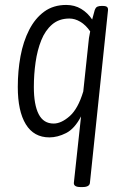

<svg xmlns="http://www.w3.org/2000/svg" viewBox="-20 -549 514 777"><path d="M306 208Q277 208 279 190L308 -78Q282 -28 247.5 -10.5Q213 7 180 7Q117 7 84.5 -46Q52 -99 52 -197Q52 -262 63 -321.5Q74 -381 98 -428Q122 -475 159 -502Q196 -529 248 -529Q282 -529 308.5 -513Q335 -497 353 -470Q358 -490 363 -507Q367 -519 374 -522Q381 -525 391 -525H395Q409 -525 413.5 -520.5Q418 -516 417 -507L344 190Q343 208 314 208ZM197 -49Q228 -49 262 -79Q296 -109 317 -179L337 -367Q338 -381 340 -395Q342 -409 345 -422Q327 -448 305 -461Q283 -474 261 -474Q219 -474 191 -450Q163 -426 147 -386Q131 -346 124 -297Q117 -248 117 -197Q117 -125 136.5 -87Q156 -49 197 -49Z"/></svg>

Font: Asap Condensed Condensed Light
Style: Italic
Weight: 300
Width: 3
Italic angle: -6°
Designer: Pablo Cosgaya
Foundry: Omnibus-Type
Version: Version 3.001; ttfautohint (v1.8.4.7-5d5b)